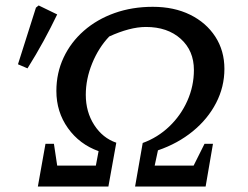

<svg xmlns="http://www.w3.org/2000/svg" viewBox="-20 -685 910 705"><path d="M119 0 147 -157H178L190 -77H332L342 -130Q272 -155 229.5 -214.5Q187 -274 187 -351Q187 -417 213.5 -473.5Q240 -530 288 -572Q336 -614 400.5 -637Q465 -660 541 -660Q619 -660 678 -631Q737 -602 770.5 -550.5Q804 -499 804 -432Q804 -366 773.5 -307Q743 -248 688 -203Q633 -158 560 -133L548 -77H691L731 -157H762L735 0H476L504 -160Q559 -180 601.5 -220.5Q644 -261 668 -315Q692 -369 692 -428Q692 -499 643.5 -542.5Q595 -586 516 -586Q486 -586 452 -577Q418 -568 381 -551Q342 -510 318.5 -452.5Q295 -395 295 -337Q295 -274 326 -226Q357 -178 407 -161L378 0ZM81 -434 46 -449 112 -657 122 -665 190 -632Q167 -584 140 -534.5Q113 -485 81 -434Z"/></svg>

Font: Piazzolla SC Medium
Style: Italic
Weight: 500
Italic angle: -11.3°
Designer: Juan Pablo del Peral
Foundry: Huerta Tipografica
Version: Version 1.330